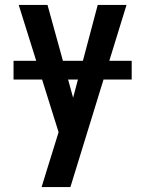

<svg xmlns="http://www.w3.org/2000/svg" viewBox="-20 -550 590 780"><path d="M149 210Q161 171 173 132Q185 93 197 55L218 -13L56 -530H173L277 -153L377 -530H494L266 210ZM515 -227H35V-303H515Z"/></svg>

Font: Lode
Style: Bold
Weight: 700
Monospace: yes
Designer: Belleve Invis
Foundry: Belleve Invis
Version: Version 29.2.0; ttfautohint (v1.8.3)